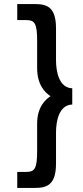

<svg xmlns="http://www.w3.org/2000/svg" viewBox="-20 -775 409 946"><path d="M110 72H65V151H127C191 151 256 157 256 31V-122C256 -177 270 -258 336 -260V-340C270 -342 256 -424 256 -478V-636C256 -762 190 -755 127 -755H65V-676H110C152 -676 163 -658 163 -572V-440C163 -356 202 -319 229 -301C204 -285 163 -248 163 -166V-33C163 54 152 72 110 72Z"/></svg>

Font: Hejaz
Style: Regular
Weight: 400
Designer: Bandar Raffah (Arabic) and Santiago Orozco (Latin)
Foundry: Caramella and Typemade
Version: Version 1.010;hotconv 1.0.109;makeotfexe 2.5.65596